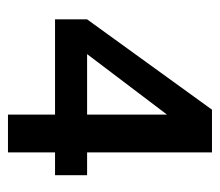

<svg xmlns="http://www.w3.org/2000/svg" viewBox="-56 -510 565 494"><g transform="rotate(90 227.0 -262.5)"><path d="M274.4 0V-121.1H29.3V-203.6L261.7 -524.9H371.6V-203.6H430.2V-121.1H371.6V0ZM118.7 -203.6H274.4V-409.2Z"/></g></svg>

Font: Harmattan
Style: Bold
Weight: 700
Designer: George W. Nuss III and SIL International
Foundry: SIL International
Version: Version 4.000